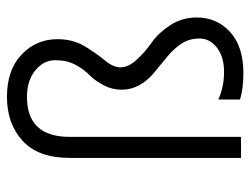

<svg xmlns="http://www.w3.org/2000/svg" viewBox="-106 -624 737 566"><g transform="rotate(-90 263.0 -341.5)"><path d="M494 -131Q494 -71 451 -32Q408 7 330 7Q284 7 252 -3V-67Q289 -50 333.5 -50Q378 -50 405 -71Q432 -92 432 -122.5Q432 -153 416.5 -176Q401 -199 379 -217Q357 -235 334 -254Q281 -297 281 -352Q281 -380 294.5 -405.5Q308 -431 324.5 -447Q341 -463 354.5 -488Q368 -513 368 -547.5Q368 -582 338 -606.5Q308 -631 260 -631Q142 -631 142 -505V0H80V-505Q80 -598 130.5 -644Q181 -690 260 -690Q339 -690 384.5 -647Q430 -604 430 -541Q430 -495 409 -460.5Q388 -426 367.5 -401.5Q347 -377 347 -354.5Q347 -332 370 -307Q393 -282 420.5 -263Q448 -244 471 -209Q494 -174 494 -131Z"/></g></svg>

Font: Hind Kochi Light
Style: Regular
Weight: 300
Designer: Dhruvi Tolia
Foundry: Indian Type Foundry
Version: Version 0.702;PS 1.0;hotconv 1.0.81;makeotf.lib2.5.63406